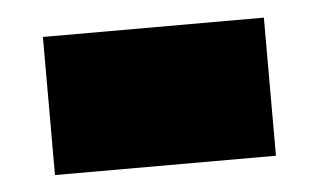

<svg xmlns="http://www.w3.org/2000/svg" viewBox="-30 -39 459 277"><g transform="rotate(-5 200.0 100.0)"><path d="M40 200V0H360V200Z"/></g></svg>

Font: Tektur Condensed Black
Style: Regular
Weight: 900
Width: 3
Designer: Adam Jagosz
Foundry: Adam Jagosz
Version: Version 1.005;gftools[0.9.30]